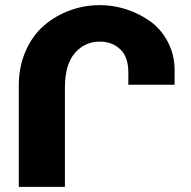

<svg xmlns="http://www.w3.org/2000/svg" viewBox="-20 -728 746 748"><path d="M232.9 0H53.2V-394Q53.2 -468.8 80.1 -529.5Q106.9 -590.3 151.6 -628.7Q196.3 -667 252.4 -687.5Q308.6 -708 369.1 -708Q421.4 -708 472.2 -691.7Q522.9 -675.3 565.4 -644.8Q607.9 -614.3 634 -564.5Q660.2 -514.6 660.2 -454.1V-397.9H480V-444.8Q480 -506.8 448 -536.4Q416 -565.9 369.1 -565.9Q310.5 -565.9 271.7 -521.5Q232.9 -477.1 232.9 -384.8Z"/></svg>

Font: LT Superior Black
Style: Regular
Weight: 900
Designer: Daniel Lyons
Foundry: LyonsType
Version: Version 2.005